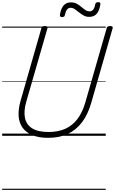

<svg xmlns="http://www.w3.org/2000/svg" viewBox="-20 -1256 1063 1776"><path d="M426 19Q339 19 280 -5.5Q221 -30 189 -74.5Q157 -119 152.5 -181Q148 -243 169 -319L363 -996Q366 -1006 373 -1010.5Q380 -1015 395 -1015Q409 -1015 415.5 -1010.5Q422 -1006 419 -995L223 -315Q198 -228 211 -165Q224 -102 278 -68.5Q332 -35 429 -35Q518 -35 584.5 -65Q651 -95 697 -156Q743 -217 769 -308L967 -996Q970 -1006 976.5 -1010.5Q983 -1015 999 -1015Q1028 -1015 1022 -995L824 -305Q793 -197 738.5 -125Q684 -53 606.5 -17Q529 19 426 19ZM554 -1098Q532 -1098 534 -1119Q543 -1176 568 -1205Q593 -1234 635 -1234Q666 -1234 689.5 -1221.5Q713 -1209 732 -1192.5Q751 -1176 769.5 -1163.5Q788 -1151 810 -1151Q829 -1151 842 -1167Q855 -1183 861 -1216Q864 -1236 888 -1236Q901 -1236 905.5 -1231Q910 -1226 908 -1215Q900 -1158 875 -1129Q850 -1100 806 -1100Q776 -1100 753 -1113Q730 -1126 710.5 -1142Q691 -1158 672 -1171Q653 -1184 632 -1184Q613 -1184 600 -1167.5Q587 -1151 580 -1117Q579 -1107 572.5 -1102.5Q566 -1098 554 -1098ZM0 490H958V500H0ZM0 -20H958V0H0ZM0 -505H958V-500H0ZM0 -1010H958V-1000H0Z"/></svg>

Font: Playwrite TZ Guides
Style: Regular
Weight: 400
Designer: Veronika Burian, José Scaglione
Foundry: TypeTogether
Version: Version 1.003